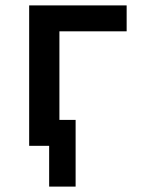

<svg xmlns="http://www.w3.org/2000/svg" viewBox="-20 -540 540 711"><path d="M162 151V0H88V-520H449V-424H200V-96H260V151Z"/></svg>

Font: Iosevka Custom
Style: Bold
Weight: 700
Monospace: yes
Designer: Belleve Invis
Foundry: Belleve Invis
Version: Version 30.3.3; ttfautohint (v1.8.3)